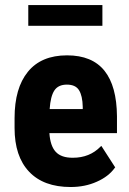

<svg xmlns="http://www.w3.org/2000/svg" viewBox="-20 -730 509 759"><path d="M176.3 -298.8H307.1V-307.6Q306.2 -351.6 292 -374Q278.3 -395.5 244.4 -395.5Q210.4 -395.5 195.1 -372.6Q179.7 -349.6 176.3 -298.8ZM362.8 -11.7Q316.4 9.3 259.3 9.3Q152.3 9.3 95 -51.3Q37.6 -111.8 37.6 -224.1V-263.2Q37.6 -381.8 90.3 -446.3Q143.1 -511.2 245.1 -511.2Q344.2 -511.2 393.1 -450.2Q441.4 -389.6 442.4 -270.5V-207V-203.6H439.5H175.3Q178.7 -153.3 200.2 -129.9Q222.2 -106 268.1 -106.4Q334.5 -106.4 377.4 -150.4L380.4 -153.3L382.8 -149.9L434.1 -70.3L435.5 -68.4L434.1 -66.9Q421.9 -49.8 404.1 -35.9Q386.2 -22 362.8 -11.7ZM384.8 -627.9H91.8V-710H384.8Z"/></svg>

Font: MAUL Condensed Bold
Style: Condensed Bold
Weight: 700
Designer: MAUL
Version: Version 1.0; 2020; ttfautohint (v1.8.3)